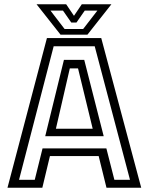

<svg xmlns="http://www.w3.org/2000/svg" viewBox="-20 -878 696 898"><path d="M15 0 199.5 -700H453.5L640.5 0H478L441.5 -148H213.5L178 0ZM69 -37H142.5L179 -184H477.5L515 -37H588L423 -661.5H231ZM191.5 -241 279 -598H374L465 -241ZM241.5 -276H413.5L345 -558H306.5ZM263 -716 151 -858H289.5L326 -804L362.5 -858H501L389 -716ZM282 -742.5H369L435.5 -828.5H376.5L337.5 -772.5H313.5L274.5 -828.5H216Z"/></svg>

Font: Tourney
Style: Regular
Weight: 400
Designer: Tyler Finck
Foundry: Etcetera Type Co
Version: Version 1.015